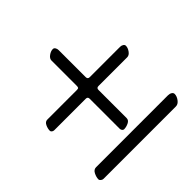

<svg xmlns="http://www.w3.org/2000/svg" viewBox="-154 -787 910 910"><g transform="rotate(-45 301.0 -331.5)"><path d="M271 -143V-344Q271 -357 258 -357H47Q40 -357 35 -361Q30 -365 30 -370Q30 -385 37.5 -400.5Q45 -416 59 -416H257Q266 -416 268.5 -419Q271 -422 271 -430V-600Q271 -613 285.5 -623.5Q300 -634 314 -634Q321 -634 325.5 -627Q330 -620 330 -611V-430Q330 -416 343 -416H547Q556 -416 563 -411.5Q570 -407 570 -400Q570 -386 559.5 -371.5Q549 -357 536 -357H343Q330 -357 330 -344V-155Q330 -141 314.5 -133.5Q299 -126 284 -126Q279 -126 275 -131Q271 -136 271 -143ZM30 -44Q30 -59 38.5 -76Q47 -93 63 -93H545Q556 -93 564 -88Q572 -83 572 -75Q572 -60 560.5 -44.5Q549 -29 534 -29H49Q42 -29 36 -34Q30 -39 30 -44Z"/></g></svg>

Font: EB Garamond ExtraBold
Style: Regular
Weight: 800
Designer: Georg Duffner and Octavio Pardo
Foundry: Georg Duffner
Version: Version 1.000